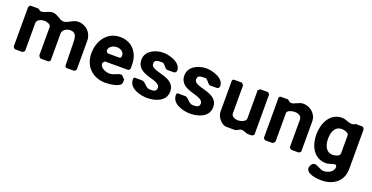

<svg xmlns="http://www.w3.org/2000/svg" viewBox="-28 -1242 4178 2157"><g transform="rotate(20 2061.0 -163.5)"><path d="M207 -499C187 -499 177 -520 160 -520H73C68 -520 53 -499 53 -493V-27C53 -17 70 0 80 0H167L190 -20V-353C190 -398 246 -414 278 -414C302 -414 357 -403 357 -367V-33C357 -23 374 0 387 0H473C480 0 497 -13 497 -20V-340C497 -386 548 -414 587 -414C651 -414 664 -373 667 -313C668 -269 673 -64 673 -20C675 -11 683 0 693 0H780C790 0 807 -17 807 -27V-367C807 -463 734 -534 640 -534C578 -534 534 -479 479 -479C435 -479 392 -534 337 -534C289 -534 251 -499 207 -499Z M898 -253C898 -96 1005 7 1158 7C1194 7 1345 -2 1345 -67V-100L1305 -140C1305 -140 1298 -141 1296 -141C1252 -141 1217 -106 1168 -106C1124 -106 1051 -131 1051 -187C1051 -195 1069 -217 1078 -217H1352C1360 -217 1370 -233 1372 -240V-287C1372 -425 1288 -534 1142 -534C983 -534 898 -397 898 -253ZM1051 -340C1051 -390 1104 -414 1145 -414C1186 -414 1232 -393 1232 -343C1232 -331 1229 -313 1212 -313H1072C1067 -313 1051 -330 1051 -340Z M1437 -133C1437 -26 1579 7 1658 7C1754 7 1878 -32 1878 -150C1878 -334 1590 -279 1590 -380C1590 -422 1624 -427 1658 -427H1692C1719 -414 1736 -367 1765 -367H1845C1857 -367 1872 -386 1872 -397C1872 -495 1733 -534 1658 -534C1565 -534 1451 -484 1451 -376C1451 -187 1733 -244 1733 -140C1733 -94 1692 -93 1656 -93C1600 -93 1580 -160 1538 -160H1452C1437 -160 1437 -141 1437 -133Z M1951 -133C1951 -26 2093 7 2172 7C2268 7 2392 -32 2392 -150C2392 -334 2104 -279 2104 -380C2104 -422 2138 -427 2172 -427H2206C2233 -414 2250 -367 2279 -367H2359C2371 -367 2386 -386 2386 -397C2386 -495 2247 -534 2172 -534C2079 -534 1965 -484 1965 -376C1965 -187 2247 -244 2247 -140C2247 -94 2206 -93 2170 -93C2114 -93 2094 -160 2052 -160H1966C1951 -160 1951 -141 1951 -133Z M2600 -520H2506C2497 -520 2486 -509 2486 -500V-127C2486 -70 2549 7 2606 7H2706C2733 7 2752 -21 2780 -21C2813 -21 2834 1 2870 1C2875 1 2901 0 2906 0C2912 -2 2933 -13 2933 -20V-500L2913 -520H2820L2796 -500V-160C2796 -124 2731 -106 2705 -106C2675 -106 2623 -119 2623 -160V-493C2623 -499 2603 -517 2600 -520Z M3045 -20 3065 0H3152C3159 0 3168 -8 3172 -13C3175 -17 3182 -26 3182 -27V-367C3182 -402 3247 -414 3270 -414C3304 -414 3355 -401 3355 -353V-20L3379 0H3465C3471 0 3492 -15 3492 -20V-380C3492 -470 3414 -534 3329 -534C3281 -534 3238 -493 3195 -493C3182 -493 3157 -516 3152 -520H3065C3056 -520 3045 -509 3045 -500Z M3631 124C3631 197 3765 207 3815 207C3953 207 4065 128 4065 -20V-487C4065 -498 4054 -520 4039 -520H3959C3943 -506 3933 -506 3916 -506C3874 -506 3839 -534 3795 -534C3647 -534 3585 -387 3585 -260C3585 -127 3647 8 3797 8C3835 8 3866 -14 3902 -14C3911 -14 3919 2 3919 10C3919 69 3852 100 3802 100C3759 100 3719 60 3682 60C3654 60 3631 101 3631 124ZM3725 -260C3725 -332 3750 -414 3835 -414C3860 -414 3919 -403 3919 -367V-153C3919 -117 3860 -106 3835 -106C3750 -106 3725 -188 3725 -260Z"/></g></svg>

Font: Asimov Print
Style: C
Weight: 500
Designer: Google
Version: Version 2.000980: 2014